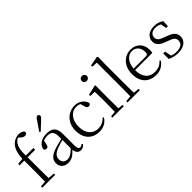

<svg xmlns="http://www.w3.org/2000/svg" viewBox="138 -1829 2858 2858"><g transform="rotate(-45 1567.5 -399.5)"><path d="M128 0H308V-27L205 -36L203 -227V-475H361V-512H202C200 -628 213 -682 243 -728C259 -753 282 -773 309 -784L328 -765C356 -739 376 -727 401 -727C428 -727 446 -743 447 -764C437 -795 397 -813 350 -813C304 -813 257 -796 217 -759C164 -709 138 -638 131 -514L34 -505V-475H132V-227C132 -164 131 -99 129 -36L37 -27V0Z M592 -620 611 -606C653 -647 695 -687 735 -722C763 -748 775 -763 775 -779C775 -799 759 -810 744 -810C726 -810 713 -799 694 -768C661 -719 627 -670 592 -620ZM840 13C875 13 904 -2 924 -33L909 -49C893 -32 881 -26 864 -26C835 -26 820 -45 820 -111V-354C820 -476 764 -526 652 -526C545 -526 473 -479 452 -398C456 -377 470 -365 492 -365C515 -365 530 -376 535 -407L551 -478C580 -490 608 -495 635 -495C715 -495 751 -466 751 -354V-316C706 -305 657 -292 613 -279C485 -241 438 -190 438 -114C438 -31 498 14 575 14C647 14 692 -18 753 -83C760 -23 787 13 840 13ZM751 -115C685 -52 647 -32 605 -32C547 -32 509 -64 509 -126C509 -179 541 -221 627 -253C664 -266 708 -279 751 -291Z M1230 14C1323 14 1382 -25 1426 -91L1410 -104C1365 -55 1312 -32 1252 -32C1140 -32 1061 -115 1061 -258C1061 -404 1140 -495 1244 -495C1269 -495 1293 -491 1318 -480L1339 -408C1346 -379 1359 -366 1385 -366C1405 -366 1418 -376 1424 -399C1400 -477 1328 -526 1242 -526C1108 -526 986 -426 986 -250C986 -85 1084 14 1230 14Z M1628 -655C1657 -655 1683 -676 1683 -707C1683 -738 1657 -760 1628 -760C1598 -760 1575 -738 1575 -707C1575 -676 1598 -655 1628 -655ZM1598 0H1753V-27L1674 -35L1672 -227V-378L1674 -515L1662 -523L1507 -487V-461L1598 -457C1600 -407 1602 -352 1602 -285V-227C1602 -173 1601 -91 1599 -36L1512 -27V0Z M1924 0H2091V-27L2000 -36L1998 -227V-639L2001 -793L1986 -802L1837 -774V-747L1927 -743V-227L1925 -36L1831 -27V0Z M2426 14C2514 14 2579 -26 2623 -91L2608 -105C2566 -57 2514 -32 2444 -32C2332 -32 2253 -102 2251 -261H2614C2618 -277 2620 -297 2620 -321C2620 -438 2544 -526 2418 -526C2287 -526 2176 -420 2176 -254C2176 -74 2281 14 2426 14ZM2252 -292C2260 -418 2330 -495 2416 -495C2502 -495 2551 -431 2551 -346C2551 -309 2542 -292 2509 -292Z M2886 14C3019 14 3086 -53 3086 -135C3086 -204 3048 -248 2947 -284L2898 -302C2826 -326 2795 -353 2795 -403C2795 -456 2834 -494 2912 -494C2944 -494 2974 -487 3005 -470L3022 -378H3059L3063 -482C3014 -512 2972 -526 2913 -526C2797 -526 2732 -463 2732 -382C2732 -309 2782 -267 2862 -238L2913 -219C2995 -192 3021 -164 3021 -115C3021 -57 2975 -17 2885 -17C2842 -17 2810 -24 2781 -38L2763 -140H2722L2723 -24C2777 1 2823 14 2886 14Z"/></g></svg>

Font: Noto Serif SC Light
Style: Regular
Weight: 300
Designer: Ryoko NISHIZUKA 西塚涼子 (kana & ideographs); Frank Grießhammer (Latin, Greek & Cyrillic); Wenlong ZHANG 张文龙 (bopomofo); San
Foundry: Adobe
Version: Version 2.001;hotconv 1.1.0;makeotfexe 2.6.0